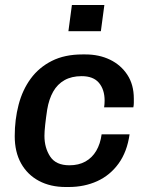

<svg xmlns="http://www.w3.org/2000/svg" viewBox="-20 -739 596 769"><path d="M243 10Q182 10 136 -14.5Q90 -39 64.5 -84.5Q39 -130 39 -194Q39 -260 54.5 -319.5Q70 -379 103 -424Q136 -469 187.5 -495Q239 -521 310 -521H322Q377 -521 420.5 -500Q464 -479 490 -439.5Q516 -400 516 -344Q516 -336 516 -327Q516 -318 514 -309H397Q398 -316 398.5 -322.5Q399 -329 399 -336Q399 -380 376.5 -407Q354 -434 307 -434Q267 -434 238.5 -418Q210 -402 193 -372Q176 -342 169 -300Q164 -267 161 -239.5Q158 -212 158 -195Q158 -147 181 -112Q204 -77 258 -77Q295 -77 322 -92Q349 -107 365.5 -135Q382 -163 387 -201H499Q489 -131 455 -84Q421 -37 369.5 -13.5Q318 10 255 10ZM254 -614 268 -719H398L384 -614Z"/></svg>

Font: Chivo Medium
Style: Italic
Weight: 500
Italic angle: -8.05°
Designer: Hector Gatti
Foundry: Omnibus-Type
Version: Version 2.002